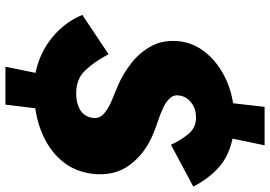

<svg xmlns="http://www.w3.org/2000/svg" viewBox="-160 -698 970 689"><g transform="rotate(90 324.5 -353.0)"><path d="M499 -482Q482 -519 459.5 -545.5Q437 -572 401 -572Q371 -572 349.5 -556Q328 -540 323 -517Q318 -495 330 -480.5Q342 -466 363.5 -455.5Q385 -445 410.5 -436.5Q436 -428 458 -419Q530 -390 571.5 -334Q613 -278 603 -198Q595 -139 562 -97Q529 -55 479 -29.5Q429 -4 368 5L355 112H219L241 4Q168 -11 113 -56.5Q58 -102 33 -164L174 -258Q201 -207 232.5 -174Q264 -141 317 -142Q350 -142 373.5 -156Q397 -170 402 -198Q407 -223 389.5 -239.5Q372 -256 343.5 -268Q315 -280 286 -292Q246 -309 207 -339Q168 -369 144.5 -412.5Q121 -456 128 -516Q135 -565 166.5 -604.5Q198 -644 245.5 -670Q293 -696 350 -705L363 -818H501L477 -703Q542 -689 582.5 -651.5Q623 -614 649 -562Z"/></g></svg>

Font: Jost* Heavy
Style: Italic
Weight: 800
Italic angle: -10°
Version: Version 3.7